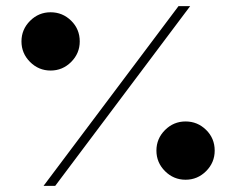

<svg xmlns="http://www.w3.org/2000/svg" viewBox="-20 -606 770 626"><path d="M160 0H122L562 -586H600ZM585 -20Q546 -20 518 -48Q490 -76 490 -115Q490 -154 518 -182Q546 -210 585 -210Q624 -210 652 -182.5Q680 -155 680 -115Q680 -76 652 -48Q624 -20 585 -20ZM145 -376Q106 -376 78 -404Q50 -432 50 -471Q50 -510 78 -538Q106 -566 145 -566Q184 -566 212 -538.5Q240 -511 240 -471Q240 -432 212 -404Q184 -376 145 -376Z"/></svg>

Font: Space Cowgirl
Style: Regular
Weight: 400
Designer: Valery Marier
Foundry: Valery Marier
Version: Version 1.000